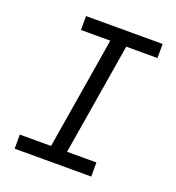

<svg xmlns="http://www.w3.org/2000/svg" viewBox="-133 -841 866 947"><g transform="rotate(20 300.0 -367.5)"><path d="M50 0V-74H214L311 -662H157V-735H559V-661H395L298 -74H452V0Z"/></g></svg>

Font: Iosevka Curly Extended
Style: Italic
Weight: 400
Width: 7
Italic angle: -9°
Monospace: yes
Designer: Belleve Invis
Foundry: Belleve Invis
Version: Version 11.1.0; ttfautohint (v1.8.3)